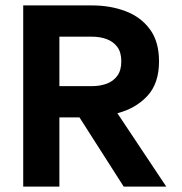

<svg xmlns="http://www.w3.org/2000/svg" viewBox="-20 -688 672 708"><path d="M65.6 0V-668H318.9Q387.1 -668 443.2 -646.7Q499.3 -625.4 532.8 -580Q566.4 -534.6 566.4 -461.8Q566.4 -380.1 523.1 -333.9Q479.9 -287.7 412.8 -270.5L593.1 0H436.1L273.1 -255H199V0ZM199 -370.3H317.4Q349.5 -370.3 374 -379.6Q398.5 -388.9 412.9 -408.9Q427.3 -429 427.3 -461.8Q427.3 -494.8 412.9 -514.5Q398.5 -534.1 374 -543.5Q349.5 -552.8 317.4 -552.8H199Z"/></svg>

Font: Atkinson Hyperlegible Mono ExtraLight
Style: Regular
Weight: 200
Monospace: yes
Designer: Elliott Scott, Megan Eiswerth, Linus Boman, Theodore Petrosky, Letters from Sweden
Foundry: Applied Design Works, Letters from Sweden
Version: Version 2.001